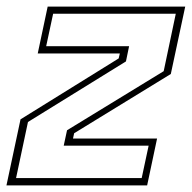

<svg xmlns="http://www.w3.org/2000/svg" viewBox="-22 -560 580 580"><path d="M26.5 -22H406L427 -120H170.5L180.5 -166.5L472.5 -345L509 -518.5H138.5L117.5 -420.5H368L358.5 -374.5L62.5 -191.5ZM-2.5 0 40 -199.5 336.5 -383.5 340 -398.5H92L122 -540H537.5L494 -336.5L202 -157.5L198.5 -141.5H452.5L422.5 0Z"/></svg>

Font: Tourney Thin ExtraLight
Style: Italic
Weight: 250
Italic angle: -12°
Version: Version 1.015